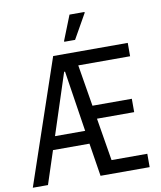

<svg xmlns="http://www.w3.org/2000/svg" viewBox="-102 -971 877 1047"><g transform="rotate(-10 337.0 -447.5)"><path d="M-6 0 228 -688H641V-614H354L392 -384H610V-310H404L443 -74H641V0H369L340 -183H138L78 0ZM162 -256H329L277 -593H272ZM301 -754V-759L355 -895H438V-890L361 -754Z"/></g></svg>

Font: Saira Condensed Medium
Style: Regular
Weight: 500
Width: 3
Designer: Hector Gatti with collaboration of the Omnibus-Type team
Foundry: Omnibus-Type
Version: Version 1.101